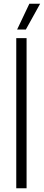

<svg xmlns="http://www.w3.org/2000/svg" viewBox="-20 -1013 236 1033"><path d="M67.5 0V-808H123V0ZM72 -854 138 -993H196L119 -854Z"/></svg>

Font: Encode Sans Condensed Light
Style: Regular
Weight: 300
Width: 3
Designer: Multiple Designers
Foundry: Impallari Type
Version: Version 3.000; ttfautohint (v1.8.3) -l 8 -r 50 -G 200 -x 14 